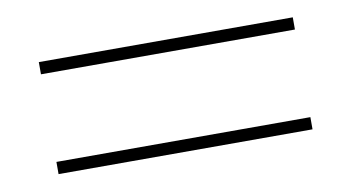

<svg xmlns="http://www.w3.org/2000/svg" viewBox="-37 -400 623 341"><g transform="rotate(-10 275.0 -230.0)"><path d="M46 -331H504V-309H46ZM46 -151H504V-129H46Z"/></g></svg>

Font: Ysabeau Infant Extralight
Style: Regular
Weight: 200
Designer: Christian Thalmann (Catharsis Fonts)
Version: Version 0.003